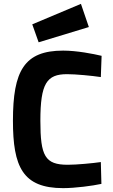

<svg xmlns="http://www.w3.org/2000/svg" viewBox="-20 -965 583 994"><path d="M180 -746 440 -825 399 -945 147 -839ZM502 -126C462 -120 377 -112 331 -112C213 -112 189 -157 189 -340C189 -533 222 -581 327 -581C372 -581 456 -573 502 -566L506 -676C464 -686 378 -703 307 -703C105 -703 47 -598 47 -340C47 -102 97 9 307 9C369 9 459 -3 505 -13L502 -126Z"/></svg>

Font: RazerF5
Style: Bold
Weight: 700
Foundry: Razer Inc.
Version: Version 2